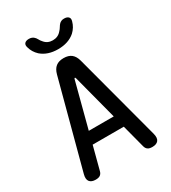

<svg xmlns="http://www.w3.org/2000/svg" viewBox="-227 -1063 1054 1186"><g transform="rotate(-30 300.0 -470.0)"><path d="M211 -273H389L305 -594Q303 -600 300 -600Q297 -600 295 -594ZM454 -23 411 -187H189L146 -23Q142 -7 131 1.5Q120 10 98 10Q68 10 55 -6.5Q42 -23 51 -57L215 -673Q224 -707 244.5 -723.5Q265 -740 300 -740Q335 -740 355.5 -723.5Q376 -707 385 -673L549 -57Q558 -23 545 -6.5Q532 10 502 10Q480 10 469 1.5Q458 -7 454 -23ZM140 -910Q134 -929 143.5 -939.5Q153 -950 174 -950Q185 -950 193 -947Q201 -944 206 -940Q217 -931 223 -919Q229 -907 239 -896Q261 -868 299 -868Q337 -868 360 -896Q370 -906 376.5 -917.5Q383 -929 392 -938Q398 -943 405.5 -946.5Q413 -950 425 -950Q446 -950 456 -939.5Q466 -929 460 -910Q450 -872 420 -844Q374 -804 300 -804Q226 -804 180 -844Q150 -872 140 -910Z"/></g></svg>

Font: Maple Mono Normal NL Medium
Style: Regular
Weight: 500
Monospace: yes
Designer: subframe7536
Version: Version 7.000